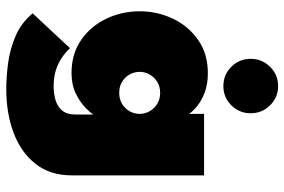

<svg xmlns="http://www.w3.org/2000/svg" viewBox="-167 -519 906 612"><g transform="rotate(90 286.0 -213.0)"><path d="M264 220Q224.5 220 180 214Q135.5 208 94 190Q52.5 172 22.5 136L133.5 17Q146.5 31 163.8 42.8Q181 54.5 203.5 61.8Q226 69 254.5 69Q280 69 300.5 62.5Q321 56 333 41Q345 26 345 0V-8H539V11Q539 80 502.5 126.5Q466 173 403.8 196.5Q341.5 220 264 220ZM345 0V-57.5Q340 -48.5 322.8 -31.8Q305.5 -15 277.8 -1.5Q250 12 213 12Q151.5 12 107.2 -18.8Q63 -49.5 39.5 -99Q16 -148.5 16 -205Q16 -261.5 39.5 -311Q63 -360.5 107.2 -391.5Q151.5 -422.5 213 -422.5Q248 -422.5 274 -412.8Q300 -403 317.2 -389.2Q334.5 -375.5 343 -362.5V-410.5H539V0ZM209 -205Q209 -188 217.5 -173Q226 -158 241 -149Q256 -140 276 -140Q296 -140 311 -149Q326 -158 334.5 -173Q343 -188 343 -205Q343 -222 334.5 -237Q326 -252 311 -261.2Q296 -270.5 276 -270.5Q256 -270.5 241 -261.2Q226 -252 217.5 -237Q209 -222 209 -205ZM254.5 -472Q218 -472 192.8 -497.5Q167.5 -523 167.5 -559Q167.5 -595 192.8 -620.8Q218 -646.5 254.5 -646.5Q290.5 -646.5 315.8 -620.8Q341 -595 341 -559Q341 -523 315.8 -497.5Q290.5 -472 254.5 -472Z"/></g></svg>

Font: League Spartan Thin Black
Style: Regular
Weight: 900
Version: Version 2.002